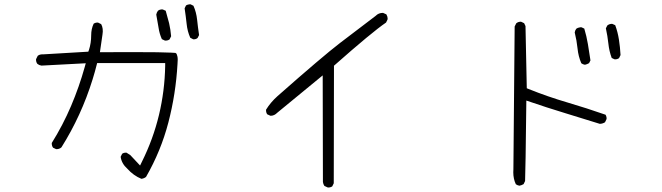

<svg xmlns="http://www.w3.org/2000/svg" viewBox="-20 -796 3040 882"><path d="M867.2 -615.7Q868.2 -615.2 871.3 -615.2Q874.5 -615.2 879.2 -616.7Q883.8 -618.2 887.7 -621.6L894.5 -634.8Q889.2 -670.4 885.5 -705.3Q881.8 -740.2 868.7 -769.5L856 -775.9Q854.5 -776.4 853.3 -776.4Q852.1 -776.4 850.6 -776.1Q849.1 -775.9 847.4 -775.6Q845.7 -775.4 844 -774.9Q842.3 -774.4 840.3 -773.9Q837.4 -772.9 834.5 -771L828.1 -757.8Q833.5 -722.2 837.4 -686Q840.8 -652.3 854 -622.6ZM752 -611.3Q755.9 -612.8 758.8 -614.7L766.1 -629.4Q763.7 -659.7 756.8 -689.5Q749.5 -718.3 741.2 -746.6L728 -752.4Q726.6 -752.9 723.1 -752.9Q719.7 -752.9 714.8 -751.5Q710 -750 705.6 -746.6Q699.7 -738.8 697.8 -729Q703.6 -698.2 708.5 -668Q712.4 -641.1 723.6 -616.2L736.8 -609.9Q738.3 -609.4 739.7 -609.4Q741.2 -609.4 743.2 -609.6Q745.1 -609.9 747.3 -610.1Q749.5 -610.4 752 -611.3ZM795.4 -502Q796.4 -513.2 796.4 -522Q796.4 -530.8 794.9 -537.1Q793.5 -543.5 792 -546.6Q790.5 -549.8 789.3 -551Q788.1 -552.2 785.4 -553Q782.7 -553.7 765.6 -554.2Q724.1 -556.6 591.8 -556.6Q532.2 -556.6 439 -556.2L450.7 -636.7Q455.6 -665.5 444.8 -685.1L431.2 -691.9Q429.7 -692.4 428.7 -692.4Q417.5 -692.4 410.2 -687Q398.9 -663.1 398.9 -634.3Q398.9 -598.1 388.7 -566.9L385.7 -558.6L179.7 -546.4Q176.3 -546.4 174.3 -546.4Q162.1 -546.4 153.3 -539.6L146 -524.9Q145.5 -523.4 145.5 -522.5Q145.5 -510.3 151.9 -502.4Q160.2 -496.1 170.4 -494.6L374 -505.4L369.1 -487.8Q343.8 -397 306.4 -309.1Q269 -221.2 217.8 -139.2Q217.8 -138.2 217.8 -137.2Q217.8 -126 223.6 -117.7L237.8 -110.8Q238.8 -110.8 239.7 -110.8Q252.9 -110.8 262.2 -119.1Q353.5 -264.2 405.3 -431.2Q415.5 -463.4 426.3 -506.3H738.8V-493.2Q736.8 -378.4 710.2 -267.6Q683.6 -156.7 631.8 -52.7L623.5 -35.6L578.6 -83.5L561 -94.7Q559.1 -94.7 557.6 -94.7Q547.9 -94.7 541 -89.4L534.2 -75.7Q538.6 -44.4 564.9 -21Q593.3 10.7 629.4 25.4Q642.1 23.9 650.9 16.6Q719.2 -102.1 753.4 -233.2Q787.6 -364.3 795.4 -502Z M1487.3 65.4Q1498.5 65.4 1506.3 60.1L1513.2 45.9L1514.2 -494.1Q1689.9 -649.4 1753.4 -692.4L1760.3 -706.5Q1760.7 -708 1760.7 -711.4Q1760.7 -714.8 1759.3 -720Q1757.8 -725.1 1754.9 -730L1739.7 -736.8Q1738.8 -736.8 1738.3 -736.8Q1729 -736.8 1720.9 -733.6Q1712.9 -730.5 1705.1 -722.7L1542 -598.6Q1462.4 -537.6 1254.9 -354.5Q1222.7 -325.7 1202.1 -292Q1202.1 -291 1202.1 -290Q1202.1 -278.8 1207.5 -271L1222.2 -264.2Q1222.7 -264.2 1223.6 -264.2Q1240.2 -264.2 1253.9 -278.3L1462.4 -449.7L1463.4 40Q1464.8 50.3 1470.2 58.1L1484.9 64.9Q1486.3 65.4 1487.3 65.4Z M2802.2 -523.9Q2803.7 -523.4 2805.9 -523.4Q2808.1 -523.4 2811.5 -523.9Q2817.9 -524.9 2823.7 -528.8L2830.6 -543Q2828.6 -579.6 2823.2 -614Q2817.9 -648.4 2806.2 -680.2L2793.5 -686Q2792.5 -686.5 2791.5 -686.5Q2779.3 -686.5 2770 -679.2L2763.2 -666Q2771 -630.4 2774.7 -595.9Q2778.3 -561.5 2790 -529.8ZM2651.9 -670.4Q2650.4 -670.9 2647.9 -670.9Q2645.5 -670.9 2642.1 -669.9Q2634.3 -668.9 2627.4 -664.1Q2621.6 -656.7 2620.1 -647Q2629.4 -609.4 2633.1 -573.2Q2636.7 -537.1 2650.4 -505.4Q2657.7 -500 2667 -498.5Q2676.8 -500.5 2686 -505.9L2692.4 -518.6Q2687 -555.7 2680.7 -593.3Q2674.3 -630.9 2664.1 -664.6ZM2766.1 -248.5Q2766.6 -250 2766.6 -252.2Q2766.6 -254.4 2766.1 -257.3Q2765.1 -263.7 2761.7 -269Q2674.8 -299.3 2586.9 -325.2Q2496.6 -351.6 2408.2 -387.2L2399.9 -390.6L2394 -676.3L2387.7 -689.5L2374.5 -695.8Q2373.5 -696.3 2372.6 -696.3Q2360.4 -696.3 2351.6 -689L2344.2 -674.3L2338.4 -18.6Q2337.9 -11.2 2337.9 -4.4Q2337.9 25.4 2349.6 50.3Q2356.9 55.7 2366.2 57.1Q2376 55.2 2385.3 49.8L2392.1 35.6Q2394 1 2397.9 -334Q2495.1 -300.8 2575.7 -276.4Q2656.2 -252 2735.4 -227.1Q2748.5 -227.5 2759.3 -234.4Z"/></svg>

Font: NaikaiFont
Style: ExtraLight
Weight: 200
Version: Version 1.89